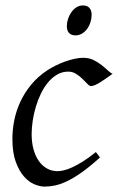

<svg xmlns="http://www.w3.org/2000/svg" viewBox="-20 -671 437 711"><path d="M397 -397.9Q386.7 -390.6 375.2 -382.3Q363.8 -374 353 -367.4Q342.3 -360.8 332.8 -356.4Q323.2 -352.1 316.9 -352.1Q311.5 -352.1 303.7 -360.4Q295.9 -368.7 285.4 -378.9Q274.9 -389.2 261.7 -397.5Q248.5 -405.8 232.9 -405.8Q210.4 -405.8 191.9 -395Q173.3 -384.3 158.2 -366.2Q143.1 -348.1 131.6 -324.5Q120.1 -300.8 112.5 -275.1Q105 -249.5 101.1 -223.6Q97.2 -197.8 97.2 -174.8Q97.2 -143.1 104.2 -117.7Q111.3 -92.3 124 -74.5Q136.7 -56.6 154.3 -46.9Q171.9 -37.1 192.9 -37.1Q201.7 -37.1 215.3 -40Q229 -43 246.8 -51Q264.6 -59.1 286.6 -72.8Q308.6 -86.4 335 -107.9Q338.9 -102.5 343.3 -97.2Q347.7 -91.8 350.1 -87.9Q312 -53.2 281.7 -32Q251.5 -10.7 226.8 0.7Q202.1 12.2 182.4 16.1Q162.6 20 145 20Q128.4 20 107.9 11.7Q87.4 3.4 69.1 -17.1Q50.8 -37.6 38.3 -71.8Q25.9 -106 25.9 -157.2Q25.9 -189.9 32.7 -224.9Q39.6 -259.8 54.9 -293.2Q70.3 -326.7 95 -356.9Q119.6 -387.2 155.8 -411.1Q169.4 -419.9 186 -428.2Q202.6 -436.5 220.5 -442.9Q238.3 -449.2 255.6 -453.1Q272.9 -457 288.1 -457Q309.6 -457 326.4 -448.7Q343.3 -440.4 356.4 -429.9Q369.6 -419.4 379.6 -409.9Q389.6 -400.4 397 -397.9ZM319.3 -616.2Q319.3 -602.5 315.2 -589.1Q311 -575.7 303.2 -564.7Q295.4 -553.7 284.2 -546.9Q272.9 -540 259.3 -540Q244.1 -540 235.8 -548.8Q227.5 -557.6 227.5 -574.2Q227.5 -587.4 231.9 -600.8Q236.3 -614.3 244.1 -625.5Q252 -636.7 262.9 -643.8Q273.9 -650.9 287.6 -650.9Q302.7 -650.9 311 -641.8Q319.3 -632.8 319.3 -616.2Z"/></svg>

Font: Gentium Plus Eur
Style: Italic
Weight: 400
Italic angle: -8°
Designer: J. Victor Gaultney, Annie Olsen, Iska Routamaa, Becca Hirsbrunner
Foundry: SIL International
Version: Version 5.000